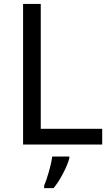

<svg xmlns="http://www.w3.org/2000/svg" viewBox="-20 -734 564 975"><path d="M97.2 0V-713.9H187V-80.1H499V0ZM204.1 209Q214.8 184.1 228 138.7Q241.2 93.3 245.1 61H332V69.8Q324.2 100.6 300.5 146.2Q276.9 191.9 252 221.2H204.1Z"/></svg>

Font: Noto Sans Southeast Asian
Style: Regular
Weight: 400
Designer: Monotype Design Team
Foundry: Monotype Imaging Inc.
Version: Version 1.06 uh; ttfautohint (v1.4.1)